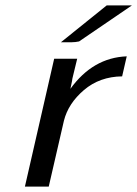

<svg xmlns="http://www.w3.org/2000/svg" viewBox="-20 -689 507 709"><path d="M205 -533 374 -669H467Q291 -549 272 -536Q258 -533 245 -533ZM72 0 180 -472H265L249 -406Q247 -399 246 -390L240 -361Q323 -476 448 -481L431 -407Q348 -406 290 -356.5Q232 -307 216 -243L160 0Z"/></svg>

Font: Coval
Style: Book Italic
Weight: 350
Foundry: Context Ltd
Version: Version 001.000